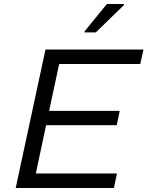

<svg xmlns="http://www.w3.org/2000/svg" viewBox="-20 -934 733 954"><path d="M58 0 206 -688H693L677 -616H274L224 -383H575L560 -312H209L158 -72H561L546 0ZM400 -773V-778L511 -914H596V-909L456 -773Z"/></svg>

Font: Saira SemiExpanded
Style: Italic
Weight: 400
Width: 6
Italic angle: -12°
Designer: Hector Gatti with collaboration of the Omnibus-Type team
Foundry: Omnibus-Type
Version: Version 1.101